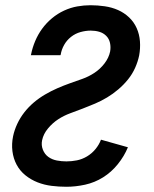

<svg xmlns="http://www.w3.org/2000/svg" viewBox="-20 -702 590 734"><path d="M234 12Q205 12 177 8.5Q149 5 123.5 -5Q98 -15 77 -32Q56 -49 43.5 -72.5Q31 -96 27.5 -124Q24 -152 30 -181Q35 -205 46 -228.5Q57 -252 73 -272.5Q89 -293 109 -310Q129 -327 152 -340.5Q175 -354 199 -364.5Q223 -375 247 -383.5Q271 -392 295 -400.5Q319 -409 341 -423.5Q363 -438 379.5 -459.5Q396 -481 401 -505Q404 -522 400.5 -538Q397 -554 386 -565Q375 -576 359.5 -580.5Q344 -585 327 -585Q308 -585 288 -579.5Q268 -574 251.5 -561Q235 -548 225 -530Q215 -512 212 -493L211 -491H98L99 -495Q104 -520 114.5 -545Q125 -570 141 -592Q157 -614 178.5 -632Q200 -650 225 -661.5Q250 -673 275.5 -677.5Q301 -682 326 -682Q353 -682 380.5 -678Q408 -674 431.5 -663.5Q455 -653 473.5 -635.5Q492 -618 502.5 -594.5Q513 -571 515 -544Q517 -517 512 -490Q507 -466 496.5 -442.5Q486 -419 469.5 -398.5Q453 -378 432.5 -360.5Q412 -343 389.5 -329.5Q367 -316 343.5 -306Q320 -296 296.5 -287Q273 -278 248.5 -269Q224 -260 202.5 -246Q181 -232 163.5 -211Q146 -190 141 -166Q137 -147 144 -129.5Q151 -112 165 -102Q179 -92 197 -88.5Q215 -85 234 -85Q254 -85 274 -89Q294 -93 312.5 -104Q331 -115 345 -132Q359 -149 366 -168L469 -139Q455 -105 430.5 -74.5Q406 -44 374 -24Q342 -4 305.5 4Q269 12 234 12Z"/></svg>

Font: Lode
Style: Bold Italic
Weight: 700
Italic angle: -11°
Monospace: yes
Designer: Belleve Invis
Foundry: Belleve Invis
Version: Version 29.2.0; ttfautohint (v1.8.3)